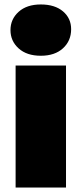

<svg xmlns="http://www.w3.org/2000/svg" viewBox="-20 -841 366 861"><path d="M50 0V-547H276V0ZM163 -591Q100 -591 63.5 -624Q27 -657 27 -706Q27 -755 63.5 -788Q100 -821 163 -821Q226 -821 262.5 -790Q299 -759 299 -710Q299 -658 262.5 -624.5Q226 -591 163 -591Z"/></svg>

Font: Montserrat-Alt1 Black
Style: Regular
Weight: 900
Designer: Differentunic
Foundry: Differentunic
Version: Version 7.222